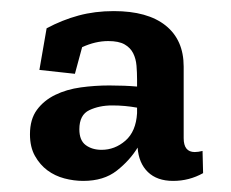

<svg xmlns="http://www.w3.org/2000/svg" viewBox="-20 -724 416 346"><path d="M175 -650Q152 -650 128 -639L115 -591L51 -598L64 -673Q92 -688 121.5 -696Q151 -704 185 -704Q246 -704 278.5 -678Q311 -652 311 -604V-475Q311 -450 331 -450Q337 -450 345 -452L346 -412Q321 -398 292 -398Q263 -398 246.5 -414Q230 -430 228 -458Q214 -435 190.5 -416.5Q167 -398 130 -398Q113 -398 96 -402.5Q79 -407 65.5 -417Q52 -427 43 -443Q34 -459 34 -482Q34 -509 46.5 -526Q59 -543 79.5 -553Q100 -563 125.5 -566.5Q151 -570 177 -570Q191 -570 203.5 -569.5Q216 -569 227 -568V-581Q227 -593 226 -605.5Q225 -618 220 -628Q215 -638 204.5 -644Q194 -650 175 -650ZM227 -530Q216 -532 205 -533Q194 -534 182 -534Q159 -534 141 -525.5Q123 -517 123 -491Q123 -471 134.5 -462.5Q146 -454 163 -454Q187 -454 206 -470.5Q225 -487 227 -520Z"/></svg>

Font: Zilla Slab SemiBold
Style: Regular
Weight: 600
Designer: Typotheque.com
Foundry: Typotheque type foundry
Version: Version 1.1; 2017